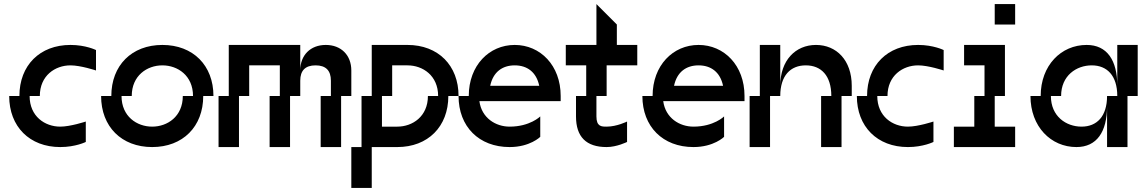

<svg xmlns="http://www.w3.org/2000/svg" viewBox="-20 -720 5590 940"><path d="M75 -250H25C25 -100 125 0 275 0C350 0 400 -25 400 -25V-125C400 -125 325 -100 275 -100C200 -100 125 -150 125 -250H175C175 -350 250 -400 325 -400C375 -400 450 -375 450 -375V-475C450 -475 400 -500 325 -500C175 -500 75 -400 75 -250Z M525 -250H475C475 -100 575 0 725 0C875 0 975 -100 975 -250H1025C1025 -400 925 -500 775 -500C625 -500 525 -400 525 -250ZM575 -250H625C625 -350 700 -400 775 -400C850 -400 925 -350 925 -250H875C875 -150 800 -100 725 -100C650 -100 575 -150 575 -250Z M1600 -325V-250H1550V0H1650V-250H1700V-375C1700 -450 1650 -500 1575 -500C1500 -500 1450 -450 1450 -375V-500H1100V-250H1050V0H1150V-250H1200V-400H1350V-250H1300V0H1400V-250H1450V-325C1450 -375 1475 -400 1525 -400C1575 -400 1600 -375 1600 -325Z M2175 -250H2225C2225 -400 2125 -500 1975 -500H1800V-250H1750V0H1700V200H1800V0H1850H1925C2075 0 2175 -100 2175 -250ZM1850 -100V-250H1900V-400H1975C2050 -400 2125 -350 2125 -250H2075C2075 -150 2000 -100 1925 -100Z M2275 -250H2225C2225 -100 2325 0 2475 0C2575 0 2625 -50 2625 -50V-150C2625 -150 2575 -100 2475 -100C2407 -100 2338 -142 2327 -225H2725V-250C2725 -400 2625 -500 2500 -500C2375 -500 2275 -400 2275 -250ZM2380 -300C2394 -367 2439 -400 2500 -400C2561 -400 2606 -367 2620 -300Z M2950 0C3000 0 3050 -25 3050 -25V-125C3050 -125 3000 -100 2950 -100C2925 -100 2900 -100 2900 -150V-250H2950V-400H3100V-500H3000V-600L2900 -700V-500H2750V-400H2850V-250H2800V-150C2800 -50 2850 0 2950 0Z M3175 -250H3125C3125 -100 3225 0 3375 0C3475 0 3525 -50 3525 -50V-150C3525 -150 3475 -100 3375 -100C3307 -100 3238 -142 3227 -225H3625V-250C3625 -400 3525 -500 3400 -500C3275 -500 3175 -400 3175 -250ZM3280 -300C3294 -367 3339 -400 3400 -400C3461 -400 3506 -367 3520 -300Z M3800 -300V-500H3700V-250H3650V0H3750V-250H3800C3800 -350 3850 -400 3925 -400C4000 -400 4050 -350 4050 -250H4000V0H4100V-250H4150V-300C4150 -425 4075 -500 3975 -500C3875 -500 3800 -425 3800 -300Z M4225 -250H4175C4175 -100 4275 0 4425 0C4500 0 4550 -25 4550 -25V-125C4550 -125 4475 -100 4425 -100C4350 -100 4275 -150 4275 -250H4325C4325 -350 4400 -400 4475 -400C4525 -400 4600 -375 4600 -375V-475C4600 -475 4550 -500 4475 -500C4325 -500 4225 -400 4225 -250Z M4900 -500H4700V-400H4800V-250H4750V-100H4650V0H4950V-100H4850V-250H4900ZM4850 -600H4950V-700H4850Z M5075 -250H5025C5025 -100 5125 0 5250 0C5350 0 5400 -75 5400 -200V0H5500V-250H5550V-500H5450V-300C5450 -425 5400 -500 5300 -500C5175 -500 5075 -400 5075 -250ZM5125 -250H5175C5175 -350 5250 -400 5325 -400C5400 -400 5450 -350 5450 -250H5400C5400 -150 5350 -100 5275 -100C5200 -100 5125 -150 5125 -250Z"/></svg>

Font: LS-VG5000 Shifted
Style: Regular
Weight: 400
Designer: Justin Bihan, 2021
Foundry: Justin Bihan, 2021
Version: Version 1.000;Glyphs 3.1.2 (3151)